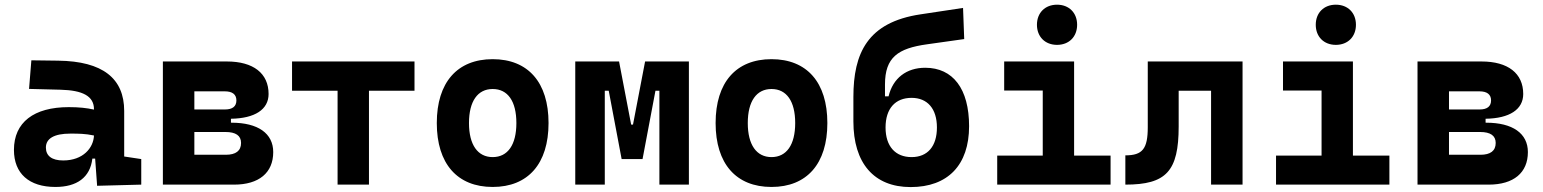

<svg xmlns="http://www.w3.org/2000/svg" viewBox="-20 -776 6485 807"><path d="M388.2 4.9 573.7 0V-107.4L502 -118.2V-309.6C502 -446.3 412.1 -518.6 224.6 -521L111.8 -522.5L102.1 -402.3L234.4 -398.9C327.6 -396.5 375 -372.1 375 -316.9V-315.4C343.8 -322.3 312 -325.7 269 -325.7C122.1 -325.7 38.6 -261.7 38.6 -146C38.6 -46.4 102.5 9.8 212.9 9.8C302.7 9.8 358.9 -29.8 368.2 -109.4H379.9ZM375 -206.5C373 -154.8 329.6 -101.6 245.6 -101.6C198.2 -101.6 172.9 -120.6 172.9 -155.8C172.9 -194.3 208.5 -214.4 275.4 -214.4C309.6 -214.4 337.4 -214.4 375 -206.5Z M664.6 0H963.9C1068.4 0 1128.4 -49.8 1128.4 -136.7C1128.4 -215.3 1064.5 -260.3 953.1 -260.3H950.7V-276.9C1051.3 -278.3 1108.9 -315.9 1108.9 -380.9C1108.9 -467.8 1044.9 -517.6 933.6 -517.6H664.6ZM796.9 -125.5V-221.2H927.7C970.7 -221.2 993.2 -206.1 993.2 -175.3C993.2 -142.1 971.2 -125.5 929.2 -125.5ZM796.9 -315.9V-392.1H924.8C956.5 -392.1 973.6 -379.4 973.6 -354C973.6 -328.6 957 -315.9 925.8 -315.9Z M1398.9 0H1530.8V-394.5H1722.2V-517.6H1207.5V-394.5H1398.9Z M2050.8 9.8C2199.7 9.8 2285.6 -87.9 2285.6 -258.8C2285.6 -429.7 2199.7 -527.3 2050.8 -527.3C1901.9 -527.3 1815.9 -429.7 1815.9 -258.8C1815.9 -87.9 1901.9 9.8 2050.8 9.8ZM2050.8 -115.7C1987.8 -115.7 1951.2 -167.5 1951.2 -258.8C1951.2 -350.6 1987.8 -401.9 2050.8 -401.9C2114.3 -401.9 2150.4 -350.6 2150.4 -258.8C2150.4 -167.5 2114.3 -115.7 2050.8 -115.7Z M2397.9 0H2522V-394.5H2538.6L2592.8 -107.4H2680.7L2734.9 -394.5H2751.5V0H2875.5V-517.6H2691.4L2640.6 -252.4H2632.8L2582 -517.6H2397.9Z M3222.7 9.8C3371.6 9.8 3457.5 -87.9 3457.5 -258.8C3457.5 -429.7 3371.6 -527.3 3222.7 -527.3C3073.7 -527.3 2987.8 -429.7 2987.8 -258.8C2987.8 -87.9 3073.7 9.8 3222.7 9.8ZM3222.7 -115.7C3159.7 -115.7 3123 -167.5 3123 -258.8C3123 -350.6 3159.7 -401.9 3222.7 -401.9C3286.1 -401.9 3322.3 -350.6 3322.3 -258.8C3322.3 -167.5 3286.1 -115.7 3222.7 -115.7Z M3807.6 10.3C3963.9 10.3 4053.2 -82.5 4053.2 -245.6C4053.2 -402.3 3985.8 -491.2 3868.7 -491.2C3790.5 -491.2 3732.9 -447.8 3714.8 -371.1H3699.7V-420.9C3699.7 -535.2 3754.4 -572.8 3876.5 -589.8L4032.7 -611.8L4027.8 -742.7L3849.6 -715.8C3626 -682.6 3566.9 -552.2 3566.9 -368.2V-265.6C3566.9 -90.8 3652.8 10.3 3807.6 10.3ZM3811.5 -115.7C3743.2 -115.7 3702.1 -161.1 3702.1 -240.2C3702.1 -319.3 3742.7 -364.7 3811.5 -364.7C3878.4 -364.7 3918 -318.8 3918 -240.2C3918 -161.1 3878.9 -115.7 3811.5 -115.7Z M4171.4 0H4647.9V-122.1H4494.6V-517.6H4200.7V-395.5H4362.8V-122.1H4171.4ZM4422.9 -587.4C4473.1 -587.4 4507.3 -621.6 4507.3 -671.9C4507.3 -722.2 4473.1 -756.3 4422.9 -756.3C4372.6 -756.3 4338.4 -722.2 4338.4 -671.9C4338.4 -621.6 4372.6 -587.4 4422.9 -587.4Z M4710 0C4881.8 0 4934.1 -56.2 4934.1 -244.6V-394.5H5070.3V0H5202.6V-517.6H4804.2V-241.2C4804.2 -150.4 4782.2 -123 4710 -123Z M5343.3 0H5819.8V-122.1H5666.5V-517.6H5372.6V-395.5H5534.7V-122.1H5343.3ZM5594.7 -587.4C5645 -587.4 5679.2 -621.6 5679.2 -671.9C5679.2 -722.2 5645 -756.3 5594.7 -756.3C5544.4 -756.3 5510.3 -722.2 5510.3 -671.9C5510.3 -621.6 5544.4 -587.4 5594.7 -587.4Z M5938 0H6237.3C6341.8 0 6401.9 -49.8 6401.9 -136.7C6401.9 -215.3 6337.9 -260.3 6226.6 -260.3H6224.1V-276.9C6324.7 -278.3 6382.3 -315.9 6382.3 -380.9C6382.3 -467.8 6318.4 -517.6 6207 -517.6H5938ZM6070.3 -125.5V-221.2H6201.2C6244.1 -221.2 6266.6 -206.1 6266.6 -175.3C6266.6 -142.1 6244.6 -125.5 6202.6 -125.5ZM6070.3 -315.9V-392.1H6198.2C6230 -392.1 6247.1 -379.4 6247.1 -354C6247.1 -328.6 6230.5 -315.9 6199.2 -315.9Z"/></svg>

Font: CaskaydiaCove Nerd Font
Style: Bold
Weight: 700
Designer: Aaron Bell
Foundry: Saja Typeworks
Version: Version 2111.1;Nerd Fonts 2.3.0